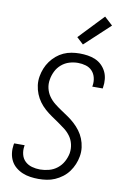

<svg xmlns="http://www.w3.org/2000/svg" viewBox="-105 -1036 710 1103"><g transform="rotate(10 250.0 -484.5)"><path d="M200 8Q176 8 152 4.5Q128 1 106.5 -8Q85 -17 67 -32Q49 -47 38.5 -67.5Q28 -88 25 -112Q22 -136 26 -161L28 -169H89L88 -163Q84 -138 90 -114.5Q96 -91 112.5 -75.5Q129 -60 152 -53.5Q175 -47 200 -47Q225 -47 251.5 -54Q278 -61 299.5 -78Q321 -95 334 -119Q347 -143 352 -169Q356 -196 350 -221.5Q344 -247 329.5 -267Q315 -287 295 -302.5Q275 -318 254.5 -332Q234 -346 213.5 -360Q193 -374 174 -391Q155 -408 140.5 -428Q126 -448 116.5 -471.5Q107 -495 103.5 -521.5Q100 -548 105 -575Q109 -598 118 -620.5Q127 -643 141.5 -663Q156 -683 175 -699Q194 -715 216 -725Q238 -735 262 -739Q286 -743 309 -743Q333 -743 356.5 -739.5Q380 -736 401 -727Q422 -718 438 -702.5Q454 -687 464 -667Q474 -647 476.5 -623Q479 -599 475 -575L474 -568H413L414 -573Q418 -597 412.5 -620Q407 -643 392 -659Q377 -675 355 -681.5Q333 -688 309 -688Q284 -688 259 -680.5Q234 -673 213.5 -655.5Q193 -638 181.5 -614.5Q170 -591 166 -567Q161 -540 167 -514.5Q173 -489 187.5 -468.5Q202 -448 221.5 -432.5Q241 -417 262 -403Q283 -389 303.5 -375Q324 -361 342.5 -344Q361 -327 376 -307Q391 -287 400.5 -263.5Q410 -240 413.5 -213.5Q417 -187 412 -160Q408 -137 398.5 -114Q389 -91 374 -70.5Q359 -50 338.5 -34.5Q318 -19 295 -9Q272 1 248 4.5Q224 8 200 8ZM318 -797 279 -833 416 -977 464 -933Z"/></g></svg>

Font: Iosevka Curly Light
Style: Italic
Weight: 300
Italic angle: -9°
Monospace: yes
Designer: Belleve Invis
Foundry: Belleve Invis
Version: Version 22.1.2; ttfautohint (v1.8.4)